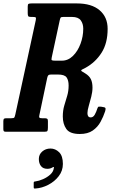

<svg xmlns="http://www.w3.org/2000/svg" viewBox="-70 -770 670 1122"><path d="M544 -118.5Q534 -88 517.5 -57.8Q501 -27.5 472 -7.2Q443 13 396.5 13Q338 13 317.5 -16.5Q297 -46 297 -89Q297 -124 305.5 -152.8Q314 -181.5 322.5 -209.5Q331 -237.5 331 -270.5Q331 -300.5 319.2 -317.5Q307.5 -334.5 268.5 -334.5H229.5Q217 -334.5 212.8 -330.5Q208.5 -326.5 206 -315.5L160 -97Q157.5 -86.5 160.2 -82.8Q163 -79 176 -79H192Q201 -79 205.5 -76Q210 -73 210 -63V-25Q210 -10 207.2 -5Q204.5 0 190 0H-35Q-44 0 -47.2 -3Q-50.5 -6 -50.5 -15.5V-60.5Q-50.5 -72 -47.2 -75.5Q-44 -79 -33 -79H-5Q10.5 -79 13.5 -83.2Q16.5 -87.5 19.5 -101L139 -652Q141.5 -664.5 138.8 -667.8Q136 -671 122 -671H111.5Q98 -671 95 -675.5Q92 -680 92 -693.5V-731.5Q92 -744.5 96.5 -747.2Q101 -750 114.5 -750H379.5Q465.5 -750 512.2 -710Q559 -670 559 -601.5Q559 -517.5 523.5 -461.8Q488 -406 430 -374Q418.5 -367.5 411.5 -364.5Q404.5 -361.5 404.5 -358Q404.5 -355 410.5 -351.8Q416.5 -348.5 427.5 -341.5Q452 -326.5 461.2 -307Q470.5 -287.5 470.5 -258Q470.5 -233 463.2 -204.5Q456 -176 448.5 -150.5Q441 -125 441 -109Q441 -84 460 -84Q474.5 -84 483.5 -99.5Q492.5 -115 499.5 -137.5Q502.5 -146 507 -146.8Q511.5 -147.5 521 -146.5L537 -143.5Q546 -142 546.8 -135.8Q547.5 -129.5 544 -118.5ZM252 -415.5H292Q328 -415.5 356.2 -443.2Q384.5 -471 400.5 -514Q416.5 -557 416.5 -602.5Q416.5 -631 402 -651Q387.5 -671 351 -671H300Q287.5 -671 284.5 -667Q281.5 -663 279 -651L232.5 -435.5Q229 -421 233 -418.2Q237 -415.5 252 -415.5ZM157 159Q157 132.5 177 115.2Q197 98 225 98Q253.5 98 275.5 119.5Q297.5 141 297.5 188Q297.5 228 273.2 259.5Q249 291 212.2 310Q175.5 329 138 331.5Q131.5 332 129.2 331Q127 330 127 323.5V298.5Q127 292.5 129.8 291.5Q132.5 290.5 137.5 290Q157.5 287.5 181.5 277Q205.5 266.5 223.8 250Q242 233.5 244.5 212.5Q248.5 201 235.5 209Q223.5 216.5 206.5 216.5Q182 216.5 169.5 200.5Q157 184.5 157 159Z"/></svg>

Font: Besley* Condensed Semi
Style: Italic
Weight: 600
Width: 3
Italic angle: -13°
Designer: Owen Earl
Foundry: indestructible type*
Version: Version 3.000; ttfautohint (v1.8.3)